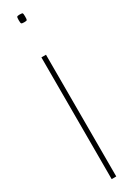

<svg xmlns="http://www.w3.org/2000/svg" viewBox="-198 -718 504 724"><g transform="rotate(-30 54.0 -355.5)"><path d="M54 -677Q44 -677 42 -679.5Q40 -682 40 -694Q40 -706 42 -708.5Q44 -711 54 -711Q65 -711 66.5 -708.5Q68 -706 68 -694Q68 -682 66.5 -679.5Q65 -677 54 -677ZM44 0V-530H64V0Z"/></g></svg>

Font: Georama ExtraCondensed Thin
Style: Regular
Weight: 100
Width: 2
Designer: Jean-Baptiste Levee
Foundry: Production Type
Version: Version 1.001